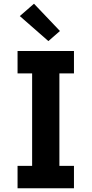

<svg xmlns="http://www.w3.org/2000/svg" viewBox="-20 -1008 490 1028"><path d="M74 0V-120H152V-615H74V-735H376V-615H298V-120H376V0ZM239 -788 86 -922 162 -988 301 -842Z"/></svg>

Font: Iosevka Etoile Heavy
Style: Regular
Weight: 900
Designer: Belleve Invis
Foundry: Belleve Invis
Version: Version 22.1.2; ttfautohint (v1.8.4)